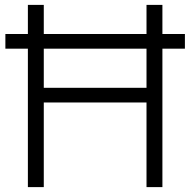

<svg xmlns="http://www.w3.org/2000/svg" viewBox="-20 -765 777 785"><path d="M736 -566V-626H644V-745H579V-626H159V-745H94V-626H2V-566H94V0H159V-346H579V0H644V-566ZM159 -406V-566H579V-406Z"/></svg>

Font: Plus Jakarta Sans Light
Style: Regular
Weight: 300
Designer: Gumpita Rahayu
Foundry: Tokotype
Version: Version 2.071;gftools[0.9.30]